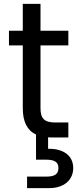

<svg xmlns="http://www.w3.org/2000/svg" viewBox="-20 -706 404 986"><path d="M26 -548V-473H97V-150C97 -81 120 -36 165 -15V114H216C260 114 280 126 280 157C280 189 260 201 216 201H119V260H234C306 260 356 220 356 157C356 93 306 58 231 58C230 58 228 58 227 58V-1C232 0 239 0 249 0H331V-77H264C208 -77 188 -97 188 -150V-473H331V-548H188V-686H97V-548Z"/></svg>

Font: Poppins
Style: Regular
Weight: 400
Designer: Ninad Kale (Devanagari), Jonny Pinhorn (Latin)
Foundry: Indian Type Foundry
Version: 4.004